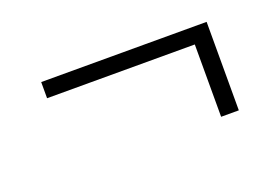

<svg xmlns="http://www.w3.org/2000/svg" viewBox="-47 -501 684 469"><g transform="rotate(-20 295.0 -266.0)"><path d="M80 -381H510V-151H464V-339H80Z"/></g></svg>

Font: PT Root UI Light
Style: Regular
Weight: 300
Designer: Vitaly Kuzmin
Foundry: ParaType Ltd.
Version: Version 2.000G